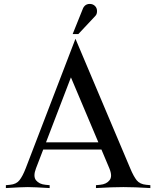

<svg xmlns="http://www.w3.org/2000/svg" viewBox="-20 -954 792 974"><path d="M466.8 0V-14.6L487.8 -16.6Q520 -19.5 535.6 -39.6Q551.8 -59.1 534.7 -100.1L494.6 -195.3H199.2L162.6 -100.1Q147 -59.6 162.6 -39.6Q178.7 -19.5 210.9 -16.6L231.9 -14.6V0Q150.4 -4.9 121.1 -4.9Q91.3 -4.9 9.8 0V-14.6L30.8 -16.6Q63 -19.5 78.6 -39.6Q94.7 -59.6 110.4 -100.1L362.8 -757.3L640.6 -100.1Q657.2 -60.1 673.3 -39.6Q689.5 -19.5 721.7 -16.6L742.7 -14.6V0Q661.1 -4.9 606 -4.9Q551.3 -4.9 466.8 0ZM479 -231.9 339.8 -561.5 213.4 -231.9ZM377.4 -781.2H348.6L400.9 -911.1Q403.8 -918.5 409.2 -923.8Q419.4 -934.1 435.1 -934.1Q451.2 -934.1 461.7 -923.8Q472.2 -913.6 472.2 -897.9Q472.2 -881.8 463.9 -873.5Z"/></svg>

Font: Flanker
Style: Regular
Weight: 400
Designer: Flanker
Foundry: Flanker
Version: Version 2.027